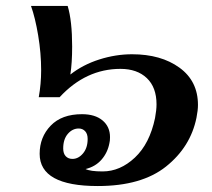

<svg xmlns="http://www.w3.org/2000/svg" viewBox="-20 -614 712 644"><path d="M113 -98Q113 -154 150 -192.5Q187 -231 255 -231Q299 -231 324 -210Q349 -189 349 -154Q349 -141 347 -134Q341 -102 320.5 -78.5Q300 -55 267 -47Q283 -39 324 -39Q383 -39 432.5 -85.5Q482 -132 500 -218Q505 -245 505 -264Q505 -321 472.5 -352Q440 -383 384 -383Q268 -383 180 -288H110Q118 -333 118 -378Q118 -436 108 -495.5Q98 -555 84 -594H207Q222 -544 222 -458Q222 -403 216 -364Q258 -397 313 -414.5Q368 -432 423 -432Q520 -432 582 -387Q644 -342 644 -262Q644 -244 639 -219Q619 -121 537 -55.5Q455 10 308 10Q113 10 113 -98ZM274 -148Q274 -165 265.5 -174Q257 -183 244 -183Q223 -183 207.5 -165Q192 -147 192 -116Q192 -99 200.5 -90Q209 -81 223 -81Q243 -81 258.5 -99.5Q274 -118 274 -148Z"/></svg>

Font: Trirong
Style: Bold Italic
Weight: 700
Italic angle: -12°
Designer: Katatrad Team
Foundry: CadsonDemak
Version: Version 1.001